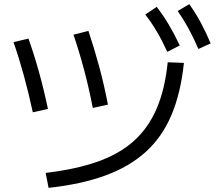

<svg xmlns="http://www.w3.org/2000/svg" viewBox="-20 -875 1040 925"><path d="M200 -42Q344 -59 449.5 -96Q555 -133 625 -196Q695 -259 735 -352.5Q775 -446 788 -575L866 -572Q851 -428 806.5 -322Q762 -216 683 -144Q604 -72 487.5 -29.5Q371 13 214 30ZM138 -334Q118 -427 94.5 -512.5Q71 -598 45 -672L117 -689Q143 -617 167 -531Q191 -445 211 -350ZM427 -355Q409 -449 385 -539Q361 -629 334 -708L406 -726Q433 -646 457.5 -555.5Q482 -465 500 -371ZM786 -625Q760 -682 735 -724Q710 -766 680 -805L735 -842Q768 -799 794.5 -754Q821 -709 846 -656ZM936 -639Q911 -696 887.5 -739Q864 -782 836 -822L892 -855Q923 -811 947.5 -765.5Q972 -720 995 -666Z"/></svg>

Font: M PLUS 2 Thin
Style: Regular
Weight: 400
Version: Version 1.001